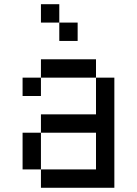

<svg xmlns="http://www.w3.org/2000/svg" viewBox="-20 -888 648 908"><path d="M434 -520.8H173.6V-607.6H434ZM434 -260.4H173.6V-347.2H434V-520.8H520.8V0H173.6V-86.8H434ZM173.6 -86.8H86.8V-260.4H173.6ZM173.6 -434H86.8V-520.8H173.6ZM347.2 -694.4H260.4V-781.2H347.2ZM260.4 -781.2H173.6V-868.1H260.4Z"/></svg>

Font: 8-bit Operator+
Style: Regular
Weight: 400
Designer: GrandChaos9000
Foundry: Grand Chaos Productions
Version: Version 1.2.0 - April 24, 2014